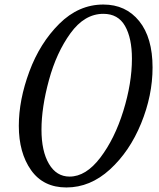

<svg xmlns="http://www.w3.org/2000/svg" viewBox="-20 -740 700 847"><path d="M63 -185Q63 -299 109.5 -424.5Q156 -550 241.5 -635Q327 -720 436 -720Q535 -720 594 -647Q653 -574 653 -442Q653 -319 602.5 -195.5Q552 -72 465 7.5Q378 87 273 87Q171 87 117 10.5Q63 -66 63 -185ZM562 -481Q562 -572 531.5 -625.5Q501 -679 436 -679Q353 -679 291 -593.5Q229 -508 196 -387Q163 -266 163 -168Q163 -73 196 -17Q229 39 287 39Q359 39 422.5 -44.5Q486 -128 524 -250.5Q562 -373 562 -481Z"/></svg>

Font: Dancing Script
Style: Bold
Weight: 700
Designer: Pablo Impallari
Foundry: Pablo Impallari
Version: Version 2.000